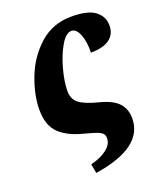

<svg xmlns="http://www.w3.org/2000/svg" viewBox="-139 -634 775 926"><g transform="rotate(-20 248.5 -171.0)"><path d="M185 157Q237 144 268.5 119.5Q300 95 300 64Q300 48 291 39Q282 30 263.5 23.5Q245 17 197 4Q125 -14 82.5 -54Q40 -94 40 -176Q40 -251 73.5 -338Q107 -425 174.5 -485.5Q242 -546 338 -546Q423 -546 460 -517.5Q497 -489 497 -443Q497 -398 464 -374Q431 -350 368 -350Q370 -404 355 -442.5Q340 -481 315 -481Q287 -481 260 -435.5Q233 -390 215.5 -326Q198 -262 198 -214Q198 -173 226 -151Q254 -129 325 -111Q391 -94 419 -63Q447 -32 447 15Q447 165 194 204Z"/></g></svg>

Font: Noto Serif NarrowExtraBold
Style: Italic
Weight: 800
Width: 4
Italic angle: -12°
Designer: Monotype Design Team
Foundry: Monotype Imaging Inc.
Version: Version 1.001